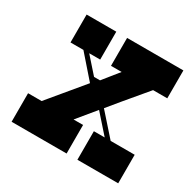

<svg xmlns="http://www.w3.org/2000/svg" viewBox="-153 -866 1046 1031"><g transform="rotate(30 370.5 -350.0)"><path d="M613 -527H701V-700H352V-527H418L340 -430H303L217 -527H285V-700H101V-527H181L301 -390L124 -177H40V0H381V-177H322L415 -290L515 -177H448V0H701V-177H552L433 -311L498 -390Z"/></g></svg>

Font: Space Cowgirl Black
Style: Regular
Weight: 900
Designer: Valery Marier
Foundry: Valery Marier
Version: Version 1.000;hotconv 1.0.109;makeotfexe 2.5.65596